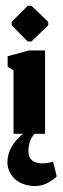

<svg xmlns="http://www.w3.org/2000/svg" viewBox="-20 -455 213 653"><path d="M100 177.7Q124 177.7 144.7 165.7Q165.3 153.7 173 144.7L160.3 94Q158 96.7 145 98.7Q132 100.7 126 100.7Q76.7 100.7 76.7 60Q76.7 45.3 79.5 33.5Q82.3 21.7 88 12.8Q93.7 4 98 -0.8Q102.3 -5.7 109 -12H74.3Q43.3 8 24.3 36.7Q5.3 65.3 5.3 98.7Q5.3 112.7 11.2 126.3Q17 140 28.3 151.7Q39.7 163.3 58.3 170.5Q77 177.7 100 177.7ZM26 0H133.3V-283.3H77.7L6 -263.7V-228L26 -215.7ZM74.3 -314H87L144 -369V-380.7L87 -435.3H74.3L19.7 -380.7V-369Z"/></svg>

Font: Jomhuria
Style: Regular
Weight: 400
Designer: Arabic design by Kourosh Beigpour, Latin design by Eben Sorkin, engineering by Lasse Fister and Khaled Hosney
Version: Version 1.0010